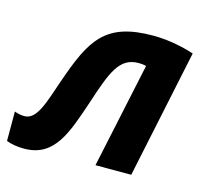

<svg xmlns="http://www.w3.org/2000/svg" viewBox="-116 -654 818 762"><g transform="rotate(15 293.0 -273.0)"><path d="M44 10C169 10 203 -100 248 -233C292 -367 316 -436 396 -436C407 -436 418 -435 427 -432L335 0H482L593 -528C554 -541 491 -556 424 -556C226 -556 180 -470 116 -286C84 -194 64 -115 12 -115C-3 -115 -16 -118 -29 -123V-2C-8 6 16 10 44 10Z"/></g></svg>

Font: BC Sans
Style: Bold Italic
Weight: 700
Italic angle: -12°
Designer: Monotype Design Team
Province of B.C.
Foundry: Monotype Imaging Inc.
Version: Version 2.000;GOOG;noto-source:20170915:90ef993387c0